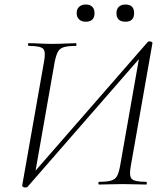

<svg xmlns="http://www.w3.org/2000/svg" viewBox="-20 -816 732 849"><path d="M91 13Q86 13 82 10.5Q78 8 78 5L175 -545Q183 -588 170.5 -600.5Q158 -613 108 -613Q104 -613 104 -619Q104 -625 106 -625Q129 -625 155.5 -623.5Q182 -622 211 -622Q241 -622 268 -623.5Q295 -625 316 -625Q318 -625 318 -619Q318 -613 316 -613Q281 -613 262.5 -607.5Q244 -602 236 -587Q228 -572 222 -543L133 -37L122 -44L633 -630Q635 -632 637.5 -632.5Q640 -633 642 -633Q647 -633 651 -630.5Q655 -628 654 -625L558 -80Q550 -37 563 -24.5Q576 -12 627 -12Q629 -12 629 -6Q629 0 627 0Q605 0 578 -1Q551 -2 522 -2Q491 -2 465 -1Q439 0 418 0Q415 0 415 -6Q415 -12 418 -12Q453 -12 471.5 -17.5Q490 -23 498 -38.5Q506 -54 511 -82L599 -582L612 -575L101 11Q99 12 96.5 12.5Q94 13 91 13ZM359 -720Q341 -720 330 -730Q319 -740 319 -758Q319 -776 330 -786Q341 -796 359 -796Q378 -796 388 -786Q398 -776 398 -758Q398 -720 359 -720ZM535 -720Q495 -720 495 -758Q495 -776 505.5 -786Q516 -796 535 -796Q573 -796 573 -758Q573 -720 535 -720Z"/></svg>

Font: Cormorant Infant Light
Style: Italic
Weight: 300
Italic angle: -10°
Designer: Christian Thalmann (Catharsis Fonts)
Foundry: Catharsis Fonts
Version: Version 4.001